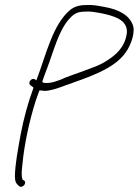

<svg xmlns="http://www.w3.org/2000/svg" viewBox="-20 -543 549 760"><path d="M100 -206 112 -197V-194C91 -137 74 -75 62 -12C51 49 40 105 39 154C39 177 44 184 56 194C68 204 88 182 76 172L68 167L69 166C63 151 67 125 69 105C76 30 96 -65 122 -146L136 -185H143C154 -182 168 -183 183 -187C198 -190 218 -197 242 -206C327 -237 431 -268 478 -336C500 -367 517 -418 505 -446C489 -485 449 -506 391 -516C367 -520 347 -525 320 -523C291 -523 272 -515 258 -504C189 -447 163 -328 124 -225L118 -229C104 -237 89 -215 100 -206ZM148 -219V-222C154 -239 160 -257 167 -274C192 -340 211 -418 252 -466C268 -483 280 -497 316 -497C342 -499 358 -494 379 -491C427 -481 488 -466 482 -411C474 -355 438 -325 403 -303C374 -283 336 -272 297 -257C275 -249 254 -242 231 -233V-232C205 -222 182 -212 155 -215C152 -215 149 -216 148 -219ZM152 -210H153ZM314 -497H316ZM402 -298Z"/></svg>

Font: Stray Cat
Style: LtExtObl
Weight: 300
Version: Version 1.0